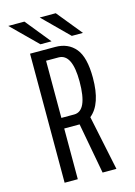

<svg xmlns="http://www.w3.org/2000/svg" viewBox="-129 -938 709 1006"><g transform="rotate(-15 225.0 -435.0)"><path d="M388.5 -733.5H328L190.5 -870H277.5ZM218 -733.5H158L20 -870H107.5ZM298.5 0 247.5 -275H164V0H92.5V-700H229Q299 -700 338.5 -652.2Q378 -604.5 378 -493Q378 -350.5 311.5 -297L373.5 0ZM164 -642.5V-332.5H233.5Q305.5 -332.5 305.5 -492.5Q305.5 -642.5 231.5 -642.5Z"/></g></svg>

Font: League Mono Condensed Light
Style: Regular
Weight: 300
Width: 1
Designer: Tyler Finck
Foundry: The League of Moveable Type / Tyler Finck
Version: Version 2.210